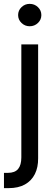

<svg xmlns="http://www.w3.org/2000/svg" viewBox="-38 -764 288 988"><path d="M71.8 -535.6H158.2V50.3Q158.7 97.2 141.4 131.8Q124 166.5 90.1 185.3Q56.2 204.1 6.3 204.1H-17.6V125.5H2.4Q38.6 125.5 55.2 105.5Q71.8 85.4 71.8 45.9ZM114.7 -628.9Q90.3 -628.9 72.8 -645.8Q55.2 -662.6 55.2 -686.5Q55.2 -710.4 72.8 -727.3Q90.3 -744.1 114.7 -744.1Q139.6 -744.1 157.2 -727.3Q174.8 -710.4 174.8 -686.5Q174.8 -662.6 157.2 -645.8Q139.6 -628.9 114.7 -628.9Z"/></svg>

Font: Inter 20pt
Style: Regular
Weight: 400
Version: Version 4.001;git-66647c0bb